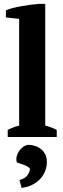

<svg xmlns="http://www.w3.org/2000/svg" viewBox="-20 -692 318 970"><path d="M266.6 0H19V-35.6Q46.9 -50.3 76.7 -57.6V-596.7L9.8 -604V-639.6Q22 -645.5 42.5 -650.9Q63 -656.2 86.7 -660.6Q110.4 -665 134.3 -668Q158.2 -670.9 177.2 -672.4H208.5V-57.6Q238.8 -50.3 266.6 -35.6ZM78.6 217.3Q106.9 210 119.1 192.9Q131.3 175.8 131.3 159.7Q121.1 148.4 102.8 141.8Q84.5 135.3 65.4 128.9Q60.5 113.8 64.2 98.4Q67.9 83 76.4 70.8Q85 58.6 96.9 50Q108.9 41.5 122.1 39.6Q140.1 39.6 157.7 45.4Q175.3 51.3 188 61.8Q200.7 72.3 208.7 88.1Q216.8 104 216.8 126.5Q216.8 149.4 208.3 171.6Q199.7 193.8 183.6 211.4Q167.5 229 143.8 241.2Q120.1 253.4 88.9 257.3Z"/></svg>

Font: PT Astra Serif
Style: Bold
Weight: 700
Designer: A.Korolkova, I. Chaeva
Foundry: ParaType Ltd
Version: Version 1.002